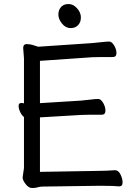

<svg xmlns="http://www.w3.org/2000/svg" viewBox="-20 -926 678 962"><path d="M385.3 -838.9Q385.3 -814.9 371.3 -800Q357.4 -785.2 333.3 -785.2Q309.1 -785.2 290.8 -807.6Q272.5 -830.1 272.5 -853Q272.5 -876 285.9 -890.9Q299.3 -905.8 323.2 -905.8Q347.2 -905.8 366.2 -884.3Q385.3 -862.8 385.3 -838.9ZM472.2 -69.8Q510.3 -69.8 555.2 -73.2H556.2Q573.2 -73.2 583.7 -52Q594.2 -30.8 594.2 -11.5Q594.2 7.8 577.1 7.8H576.2Q552.2 4.9 489.3 4.9H473.1L195.3 8.8Q180.2 8.8 168.7 12.5Q157.2 16.1 140.6 16.1Q124 16.1 108.6 -3.4Q93.3 -22.9 93.3 -37.1L100.1 -84V-339.8Q90.3 -346.2 81.8 -363.5Q73.2 -380.9 73.2 -395.5Q73.2 -410.2 87.4 -410.2H90.3Q98.1 -408.2 100.1 -408.2V-633.8L96.2 -685.1Q96.2 -705.1 113.8 -705.1Q131.3 -705.1 151.4 -698.2L171.4 -691.9L440.4 -710Q462.4 -711.9 488.3 -714.8Q514.2 -717.8 527.1 -717.8Q540 -717.8 551.8 -698.5Q563.5 -679.2 563.5 -659.7Q563.5 -640.1 544.4 -640.1H482.4Q455.1 -640.1 441.4 -639.2L180.2 -621.1V-409.2L385.3 -421.9Q407.2 -423.8 433.3 -427Q459.5 -430.2 472.4 -430.2Q485.4 -430.2 496.8 -410.6Q508.3 -391.1 508.3 -371.1Q508.3 -351.1 489.3 -351.1H426.3Q400.4 -351.1 386.2 -350.1L180.2 -337.9V-64.9Z"/></svg>

Font: LXGW WenKai GB Screen
Style: Regular
Weight: 400
Designer: LXGW / Fontworks Inc.
Foundry: LXGW / Fontworks Inc.
Version: Version 1.321;February 19, 2024;FontCreator 14.0.0.2901 64-b